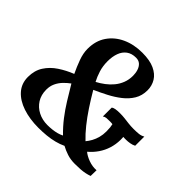

<svg xmlns="http://www.w3.org/2000/svg" viewBox="-182 -949 1155 1155"><g transform="rotate(45 396.0 -371.0)"><path d="M285 9.5Q211.5 9.5 152.2 -10.2Q93 -30 58.8 -68.5Q24.5 -107 24.5 -162.5Q24.5 -217.5 50.2 -257.5Q76 -297.5 118.2 -325.5Q160.5 -353.5 209 -372.5Q189.5 -413 174 -455.5Q158.5 -498 158.5 -535.5Q158.5 -604 191.5 -652.2Q224.5 -700.5 281 -726.5Q337.5 -752.5 408.5 -752.5Q472.5 -752.5 512.5 -734Q552.5 -715.5 571.5 -684.2Q590.5 -653 590.5 -614.5Q590.5 -569 569.5 -534.2Q548.5 -499.5 514.2 -472.8Q480 -446 439 -424.8Q398 -403.5 357.5 -385.5Q387 -335 417.8 -288.5Q448.5 -242 480 -202.8Q511.5 -163.5 543 -134Q556 -149.5 566.8 -169Q577.5 -188.5 584 -212.5Q590.5 -236.5 590.5 -264.5Q590.5 -284 589 -297.8Q587.5 -311.5 585 -321Q580.5 -321.5 575.2 -322Q570 -322.5 563.5 -322.5Q545.5 -322.5 533.2 -321.5Q521 -320.5 511.5 -313V-388Q518 -394.5 532.8 -397.2Q547.5 -400 572 -400Q592.5 -400 611.5 -397.8Q630.5 -395.5 650.8 -393Q671 -390.5 695 -390.5Q719 -390.5 738.5 -392.5Q758 -394.5 773.5 -404V-326Q759.5 -318.5 741.8 -315.5Q724 -312.5 710 -312.5Q705 -312.5 697.8 -312.5Q690.5 -312.5 685.5 -313Q686 -308.5 686.2 -302.2Q686.5 -296 686.5 -288.5Q686 -250 675 -215Q664 -180 643.5 -150Q623 -120 594.5 -96Q613.5 -79.5 646.8 -67.2Q680 -55 713.5 -57.5L712.5 -8Q697.5 -2.5 680 1.2Q662.5 5 641.2 6.5Q620 8 593.5 8Q557 8 527.5 -1.8Q498 -11.5 473.5 -25Q447 -12.5 416.8 -4.8Q386.5 3 353.5 6.2Q320.5 9.5 285 9.5ZM312 -40.5Q332.5 -40.5 352.5 -42.8Q372.5 -45 390.8 -50Q409 -55 423 -62.5Q384 -100.5 353 -140.8Q322 -181 294.5 -225.5Q267 -270 237.5 -319.5Q216 -304 197.5 -284.5Q179 -265 167.8 -240.8Q156.5 -216.5 156.5 -186.5Q156.5 -142 177.2 -109.2Q198 -76.5 233.2 -58.5Q268.5 -40.5 312 -40.5ZM333.5 -429Q359 -442.5 383 -460.5Q407 -478.5 426 -501.5Q445 -524.5 456 -552.8Q467 -581 467 -614.5Q467 -638.5 460.2 -659Q453.5 -679.5 439.5 -692Q425.5 -704.5 403 -704.5Q366.5 -704.5 342.8 -687Q319 -669.5 307.8 -638.8Q296.5 -608 296.5 -568Q296.5 -527 307.5 -492Q318.5 -457 333.5 -429Z"/></g></svg>

Font: Merriweather 48pt
Style: Bold Italic
Weight: 700
Italic angle: -7.8°
Version: Version 2.101